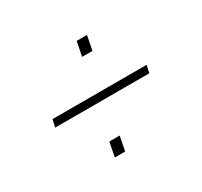

<svg xmlns="http://www.w3.org/2000/svg" viewBox="-102 -607 743 707"><g transform="rotate(-30 270.0 -253.0)"><path d="M66 -237 73 -269H473L466 -237ZM201 -32 213 -93H257L245 -32ZM282 -413 294 -474H338L326 -413Z"/></g></svg>

Font: Saira Thin
Style: Italic
Weight: 100
Italic angle: -12°
Designer: Hector Gatti with collaboration of the Omnibus-Type team
Foundry: Omnibus-Type
Version: Version 1.101